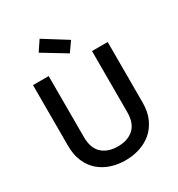

<svg xmlns="http://www.w3.org/2000/svg" viewBox="-215 -1064 1119 1209"><g transform="rotate(-30 345.0 -460.0)"><path d="M74 -695H188V-252Q188 -171 230.5 -132Q273 -93 345 -93Q418 -93 460.5 -132Q503 -171 503 -252V-695H617V-254Q617 -188 594.5 -138.5Q572 -89 534.5 -57Q497 -25 447.5 -9Q398 7 344 7Q289 7 240 -9Q191 -25 154 -57Q117 -89 95.5 -138.5Q74 -188 74 -254ZM256 -927 424 -822 375 -752 207 -854Z"/></g></svg>

Font: SVN-Poppins Medium
Style: Regular
Weight: 500
Designer: Ninad Kale (Devanagari), Jonny Pinhorn (Latin)
Foundry: Indian Type Foundry
Version: Version 3.002 2017; ttfautohint (v1.8.3)